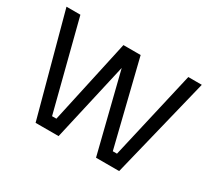

<svg xmlns="http://www.w3.org/2000/svg" viewBox="-140 -969 1323 1208"><g transform="rotate(30 521.5 -365.0)"><path d="M227 0 30 -730H131L302 -64L255 -88H374L322 -64L461 -700H553L394 0ZM666 0 491 -700H586L743 -64L693 -88H813L762 -64L915 -730H1013L834 0Z"/></g></svg>

Font: SVN-Sora Variable
Style: Regular
Weight: 400
Designer: Jonathan Barnbrook, Julián Moncada
Foundry: Barnbrook Fonts
Version: Version 2.000 - Viet hoa boi STYLEno.1 Fonts